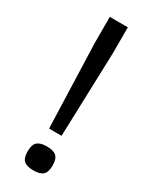

<svg xmlns="http://www.w3.org/2000/svg" viewBox="-189 -748 634 801"><g transform="rotate(30 128.5 -347.0)"><path d="M98.6 -173.3 85 -579.1V-703.6H171.9V-579.1L158.7 -173.3ZM128.4 10.7Q97.2 10.7 82.8 -2Q68.4 -14.6 68.4 -46.9Q68.4 -79.1 82.8 -91.8Q97.2 -104.5 128.4 -104.5Q160.2 -104.5 174.3 -91.8Q188.5 -79.1 188.5 -46.9Q188.5 -14.6 174.3 -2Q160.2 10.7 128.4 10.7Z"/></g></svg>

Font: Metrophobic
Style: Regular
Weight: 400
Designer: Vernon Adams
Foundry: Vernon Adams
Version: Version 3.200; ttfautohint (v1.8.4.7-5d5b);gftools[0.9.23]